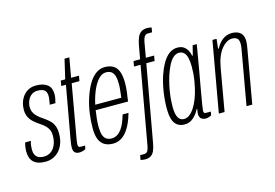

<svg xmlns="http://www.w3.org/2000/svg" viewBox="-121 -968 1988 1387"><g transform="rotate(-15 873.5 -274.5)"><path d="M111 12Q78 12 55.5 4.5Q33 -3 19 -17Q5 -31 -1.5 -51Q-8 -71 -8 -96Q-8 -110 -5.5 -128.5Q-3 -147 2 -161H45Q39 -148 37 -129.5Q35 -111 35 -98Q35 -75 43 -59Q51 -43 66.5 -35Q82 -27 107 -27Q131 -27 150 -37Q169 -47 182 -65Q195 -83 201.5 -106.5Q208 -130 208 -157Q208 -182 200 -199.5Q192 -217 179 -230.5Q166 -244 150 -254.5Q134 -265 118 -277Q106 -286 94.5 -296.5Q83 -307 73.5 -320.5Q64 -334 58.5 -351Q53 -368 53 -390Q53 -419 61.5 -445.5Q70 -472 86.5 -493Q103 -514 127 -526Q151 -538 184 -538Q213 -538 234 -531.5Q255 -525 269.5 -513Q284 -501 290.5 -483Q297 -465 297 -442Q297 -428 294 -412Q291 -396 286 -378H244Q250 -411 251 -422.5Q252 -434 252 -440Q252 -462 244 -475Q236 -488 221 -493.5Q206 -499 186 -499Q161 -499 144.5 -489Q128 -479 118 -463.5Q108 -448 103.5 -431Q99 -414 99 -400Q99 -378 106.5 -361.5Q114 -345 125.5 -333Q137 -321 150 -311Q167 -298 185.5 -285.5Q204 -273 220 -257Q236 -241 245.5 -217.5Q255 -194 255 -159Q255 -119 243.5 -87Q232 -55 212 -33Q192 -11 165.5 0.5Q139 12 111 12Z M363 11Q346 11 335.5 5Q325 -1 321 -12Q317 -23 317 -38Q317 -52 319.5 -68Q322 -84 325 -103L394 -487H359L366 -526H399L433 -672H469L443 -526H502L495 -487H437L366 -84Q365 -77 363.5 -65.5Q362 -54 362 -49Q362 -37 366 -32Q370 -27 380 -27H414L409 -1Q403 2 394.5 5Q386 8 377.5 9.5Q369 11 363 11Z M614 12Q578 12 552 -2.5Q526 -17 512.5 -49Q499 -81 499 -134Q499 -189 507 -245Q515 -301 531 -351Q548 -405 572 -447.5Q596 -490 627.5 -514Q659 -538 695 -538Q733 -538 758.5 -523.5Q784 -509 797 -476.5Q810 -444 810 -390Q810 -357 805.5 -322Q801 -287 796 -254H554Q549 -223 546 -192.5Q543 -162 543 -134Q543 -96 550.5 -72.5Q558 -49 574 -38Q590 -27 613 -27Q636 -27 654.5 -38Q673 -49 688 -69Q703 -89 714 -116Q725 -143 734 -174H778Q767 -134 751.5 -100Q736 -66 716 -41Q696 -16 670.5 -2Q645 12 614 12ZM561 -293H756Q759 -319 762 -344.5Q765 -370 765 -393Q765 -430 758 -453.5Q751 -477 735.5 -488Q720 -499 696 -499Q665 -499 638.5 -470Q612 -441 592.5 -394.5Q573 -348 561 -293Z M810 182Q807 182 800.5 181.5Q794 181 787 180Q780 179 774 177L780 143H810Q829 143 837 128.5Q845 114 849 91L952 -487H903L910 -526H959L978 -631Q985 -666 995.5 -688Q1006 -710 1023.5 -720.5Q1041 -731 1067 -731Q1070 -731 1075.5 -730.5Q1081 -730 1087.5 -729Q1094 -728 1099 -726L1093 -692H1063Q1044 -692 1035 -677.5Q1026 -663 1022 -640L1002 -526H1064L1057 -487H995L893 82Q887 117 877 139Q867 161 850.5 171.5Q834 182 810 182Z M1150 12Q1118 12 1096 -3Q1074 -18 1063.5 -50Q1053 -82 1053 -133Q1053 -192 1062.5 -254.5Q1072 -317 1090 -372Q1106 -419 1127.5 -457Q1149 -495 1177.5 -516.5Q1206 -538 1239 -538Q1268 -538 1285.5 -526.5Q1303 -515 1314 -496Q1325 -477 1329 -454H1334L1352 -526H1383L1363 -410Q1359 -384 1351.5 -342.5Q1344 -301 1335.5 -253.5Q1327 -206 1319.5 -162.5Q1312 -119 1307 -88.5Q1302 -58 1302 -50Q1302 -39 1305 -34Q1308 -29 1321 -29H1355L1350 -2Q1341 3 1329.5 6.5Q1318 10 1307 10Q1290 10 1276 1Q1262 -8 1260 -34Q1260 -42 1261.5 -51.5Q1263 -61 1265 -72L1261 -74Q1246 -41 1217 -14.5Q1188 12 1150 12ZM1155 -27Q1177 -27 1197 -42.5Q1217 -58 1234 -84.5Q1251 -111 1264.5 -146Q1278 -181 1287 -220Q1293 -246 1297.5 -273Q1302 -300 1304 -326.5Q1306 -353 1306 -378Q1306 -417 1299.5 -444Q1293 -471 1278.5 -485Q1264 -499 1241 -499Q1219 -499 1198.5 -481Q1178 -463 1162 -431Q1146 -399 1133 -360Q1122 -325 1113.5 -285.5Q1105 -246 1101 -208Q1097 -170 1097 -134Q1097 -79 1111.5 -53Q1126 -27 1155 -27Z M1407 0 1500 -526H1531L1523 -454H1528Q1545 -485 1564.5 -503.5Q1584 -522 1604.5 -530Q1625 -538 1645 -538Q1672 -538 1692 -529.5Q1712 -521 1723 -503Q1734 -485 1734 -454Q1734 -444 1732.5 -432.5Q1731 -421 1729 -408L1657 0H1614L1685 -402Q1687 -414 1688.5 -424.5Q1690 -435 1690 -445Q1690 -462 1685.5 -474Q1681 -486 1669.5 -492.5Q1658 -499 1639 -499Q1619 -499 1599 -487.5Q1579 -476 1560 -453Q1541 -430 1527 -395.5Q1513 -361 1505 -314L1450 0Z"/></g></svg>

Font: Archivo ExtraCondensed Thin
Style: Italic
Weight: 250
Width: 2
Italic angle: -10°
Designer: Hector Gatti
Foundry: Omnibus-Type
Version: Version 2.001